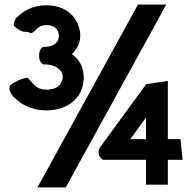

<svg xmlns="http://www.w3.org/2000/svg" viewBox="-20 -769 836 835"><path d="M103 -630 115 -624 119 -626C137 -634 143 -660 182 -660C214 -660 234 -643 236 -617C238 -585 215 -565 170 -565H167C154 -556 150 -544 150 -527C150 -511 154 -499 167 -489C232 -490 255 -456 253 -432C250 -400 226 -379 182 -379C132 -379 118 -417 99 -431C71 -427 47 -415 25 -399C17 -385 21 -367 37 -350C64 -321 110 -289 182 -289C268 -289 341 -337 344 -427V-439C342 -482 321 -514 292 -534C313 -552 329 -579 329 -615C329 -667 290 -746 182 -746C117 -746 79 -718 54 -694C44 -685 40 -669 40 -662V-657C54 -646 68 -628 103 -630ZM428 -74H615V34H710V-74H774L765 -164H710V-417L616 -403L414 -127C402 -106 412 -82 428 -74ZM615 -258V-164H547ZM266 46 703 -749H580L143 46Z"/></svg>

Font: Bluebird
Style: SfBd
Weight: 700
Designer: Jasper
Foundry: Cannot Into Space Fonts
Version: Version 0.98